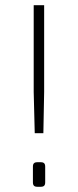

<svg xmlns="http://www.w3.org/2000/svg" viewBox="-20 -715 298 735"><path d="M149 -695H109V-363L113 -205H146L149 -363ZM136 -94H123C111 -94 106 -89 106 -77V-17C106 -5 111 0 123 0H136C148 0 153 -5 153 -17V-77C153 -89 148 -94 136 -94Z"/></svg>

Font: Exo 2 Extra Light
Style: Regular
Weight: 250
Designer: Natanael Gama
Version: Version 1.001;PS 001.001;hotconv 1.0.88;makeotf.lib2.5.64775